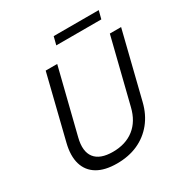

<svg xmlns="http://www.w3.org/2000/svg" viewBox="-190 -975 1083 1132"><g transform="rotate(-30 352.0 -409.0)"><path d="M282.5 10Q200 10 149.2 -20.4Q98.3 -50.8 81.2 -108.3Q64.2 -165.8 84.2 -245.8L190.8 -675H269.2L160 -238.3Q138.3 -152.5 173.3 -107.1Q208.3 -61.7 295.8 -61.7Q382.5 -61.7 440 -106.7Q497.5 -151.7 518.3 -237.5L627.5 -675H704.2L593.3 -229.2Q575 -154.2 531.7 -100.4Q488.3 -46.7 425.4 -18.3Q362.5 10 282.5 10ZM319.2 -772.5 333.3 -827.5H640L625.8 -772.5Z"/></g></svg>

Font: Funnel Sans Light
Style: Italic
Weight: 300
Italic angle: -14.036°
Designer: NORD ID, Kristian Moeller
Foundry: Dicotype
Version: Version 1.000